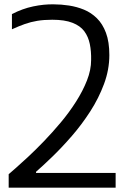

<svg xmlns="http://www.w3.org/2000/svg" viewBox="-20 -865 579 885"><path d="M20 -62Q27 -68 50.5 -88.5Q74 -109 108.5 -141Q143 -173 182.5 -214Q222 -255 260.5 -301Q299 -347 330.5 -396.5Q362 -446 381 -494.5Q400 -543 400 -588Q401 -628 394 -662Q387 -696 368.5 -721Q350 -746 314 -760Q278 -774 221 -774Q182 -774 152 -769Q122 -764 95 -754.5Q68 -745 35 -730V-800Q83 -825 133 -835.5Q183 -846 228 -845Q262 -845 298 -839.5Q334 -834 367 -820.5Q400 -807 426.5 -781Q453 -755 468.5 -713.5Q484 -672 484 -611Q484 -544 459.5 -478Q435 -412 396 -351.5Q357 -291 311 -238Q265 -185 221.5 -143Q178 -101 146 -73V-68H513V0H20Z"/></svg>

Font: Matangi Medium
Style: Regular
Weight: 500
Designer: Prashant Pant
Foundry: The Graphic Ant
Version: Version 3.002